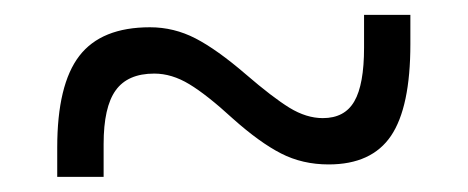

<svg xmlns="http://www.w3.org/2000/svg" viewBox="-20 -474 626 257"><path d="M56.6 -237.3V-276.4Q56.6 -360.8 86.2 -399.2Q115.7 -437.5 180.7 -437.5Q212.9 -437.5 241.7 -422.6Q270.5 -407.7 309.1 -374.5Q344.7 -343.8 367.4 -329.8Q390.1 -315.9 412.1 -315.9Q441.4 -315.9 454.3 -338.4Q467.3 -360.8 467.3 -410.2V-454.1H529.3V-415Q529.3 -330.6 503.4 -292.2Q477.5 -253.9 419.9 -253.9Q384.8 -253.9 356.2 -268.6Q327.6 -283.2 291.5 -315.4Q256.8 -347.2 233.4 -361.3Q210 -375.5 186.5 -375.5Q150.9 -375.5 134.8 -353Q118.7 -330.6 118.7 -281.2V-237.3Z"/></svg>

Font: CaskaydiaCove NFP Light
Style: Regular
Weight: 300
Designer: Aaron Bell
Foundry: Saja Typeworks
Version: Version 2111.001; VTT 6.35;Nerd Fonts 3.1.1